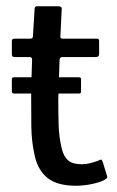

<svg xmlns="http://www.w3.org/2000/svg" viewBox="-20 -596 376 616"><path d="M25 -296Q21 -296 19.5 -298Q18 -300 18 -303V-340Q18 -345 19.5 -346.5Q21 -348 25 -348H233Q237 -348 238.5 -346.5Q240 -345 240 -341V-302Q240 -299 238.5 -297.5Q237 -296 233 -296ZM225 0Q161 0 130 -27Q99 -54 90 -103Q81 -145 80.5 -191Q80 -237 80 -285Q80 -317 81 -345Q82 -373 83 -404Q83 -413 75 -413H27Q22 -413 20 -415Q18 -417 18 -423V-462Q18 -468 20 -470Q22 -472 28 -472H77Q83 -472 84.5 -475Q86 -478 86 -485L91 -567Q91 -576 99 -576H168Q172 -576 175.5 -573.5Q179 -571 178 -567L174 -485Q173 -477 174.5 -474.5Q176 -472 181 -472H288Q295 -472 296.5 -470.5Q298 -469 298 -461V-423Q298 -418 295.5 -415.5Q293 -413 287 -413H181Q176 -413 173.5 -410.5Q171 -408 171 -401Q170 -371 169 -340Q168 -309 167 -277Q167 -238 168 -197.5Q169 -157 178 -120Q184 -94 198.5 -81.5Q213 -69 243 -69Q256 -69 269.5 -72.5Q283 -76 294 -80Q303 -85 305.5 -83.5Q308 -82 310 -75L323 -33Q326 -27 321.5 -23Q317 -19 305 -14Q294 -10 279 -6.5Q264 -3 249.5 -1.5Q235 0 225 0Z"/></svg>

Font: Glory Thin Medium
Style: Regular
Weight: 500
Version: Version 1.011